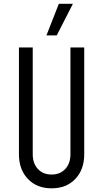

<svg xmlns="http://www.w3.org/2000/svg" viewBox="-20 -1008 561 1044"><path d="M438 -750V-169Q438 -86 389.5 -35Q341 16 260.5 16Q180.5 16 131.8 -35Q83 -86 83 -169V-750H158V-169Q158 -119.5 186 -89.2Q214 -59 260.5 -59Q307 -59 335 -89.2Q363 -119.5 363 -169V-750ZM232.5 -815.5 300 -987.5H376.5L288.5 -815.5Z"/></svg>

Font: Mohave
Style: Regular
Weight: 400
Designer: Gumpita Rahayu
Foundry: Tokotype
Version: Version 2.003; ttfautohint (v1.8.3)